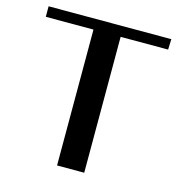

<svg xmlns="http://www.w3.org/2000/svg" viewBox="-104 -793 834 887"><g transform="rotate(15 312.5 -350.0)"><path d="M20 0ZM20 -700.2H606.9L605 -649.9H377.9V0H248V-649.9H20Z"/></g></svg>

Font: Pfennig
Style: Bold
Weight: 700
Version: Version 20120410 ; ttfautohint (v0.8)